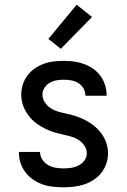

<svg xmlns="http://www.w3.org/2000/svg" viewBox="-20 -786 540 814"><path d="M249 8Q226 8 203.5 5.5Q181 3 160 -4.5Q139 -12 120 -25Q101 -38 87.5 -56Q74 -74 67 -95.5Q60 -117 60 -140V-142H150V-141Q150 -124 159.5 -109.5Q169 -95 183.5 -86.5Q198 -78 215 -75Q232 -72 249 -72Q265 -72 281.5 -74.5Q298 -77 313 -84.5Q328 -92 338 -105.5Q348 -119 348 -136Q348 -153 338.5 -167.5Q329 -182 315 -191.5Q301 -201 284.5 -206Q268 -211 251.5 -214.5Q235 -218 219 -222.5Q203 -227 187 -233.5Q171 -240 156.5 -248.5Q142 -257 128.5 -267.5Q115 -278 104.5 -291.5Q94 -305 86 -320Q78 -335 74 -351.5Q70 -368 70 -385Q70 -406 76.5 -427Q83 -448 96 -465.5Q109 -483 127 -495.5Q145 -508 165.5 -515.5Q186 -523 208 -525.5Q230 -528 251 -528Q273 -528 294.5 -525Q316 -522 336.5 -514.5Q357 -507 375 -494.5Q393 -482 406 -464Q419 -446 425.5 -425Q432 -404 432 -382V-380H342V-381Q342 -397 334 -411Q326 -425 312.5 -433.5Q299 -442 283 -445Q267 -448 251 -448Q236 -448 220 -445.5Q204 -443 190.5 -435Q177 -427 168.5 -413.5Q160 -400 160 -385Q160 -368 169.5 -353Q179 -338 193 -328.5Q207 -319 223 -314Q239 -309 255.5 -305.5Q272 -302 288.5 -297.5Q305 -293 320.5 -286.5Q336 -280 351 -271.5Q366 -263 379 -252.5Q392 -242 403 -229Q414 -216 422 -201Q430 -186 434 -169.5Q438 -153 438 -136Q438 -113 430.5 -91.5Q423 -70 409.5 -53Q396 -36 377 -23.5Q358 -11 336.5 -4Q315 3 293 5.5Q271 8 249 8ZM238 -579 185 -621 305 -766 370 -714Z"/></svg>

Font: Iosevka Term Medium
Style: Regular
Weight: 500
Monospace: yes
Designer: Belleve Invis
Foundry: Belleve Invis
Version: Version 26.3.1